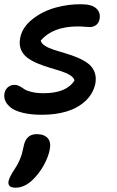

<svg xmlns="http://www.w3.org/2000/svg" viewBox="-23 -537 549 900"><path d="M173.8 1Q121.6 1 84 -8.3Q46.4 -17.6 27.6 -32.7Q8.8 -47.9 1.7 -64.7Q-5.4 -81.5 -2 -99.1Q1 -116.7 13.7 -127.9Q26.4 -139.2 44.9 -139.2Q57.1 -139.2 68.6 -133.1Q80.1 -127 90.1 -119.6Q100.1 -112.3 124 -106.2Q147.9 -100.1 182.1 -100.1Q289.1 -100.1 326.2 -160.2Q322.8 -173.8 304.9 -184.8Q287.1 -195.8 262.5 -203.6Q237.8 -211.4 209 -220Q180.2 -228.5 153.3 -239.7Q126.5 -251 105.7 -266.1Q85 -281.2 75.2 -305.2Q65.4 -329.1 71.8 -359.9Q81.5 -409.2 128.4 -446.5Q175.3 -483.9 236.3 -501Q297.4 -518.1 359.9 -517.1Q408.2 -516.6 428.7 -497.1Q449.2 -477.5 443.8 -448.2Q440.9 -430.7 428.5 -420.4Q416 -410.2 397.9 -410.2Q390.1 -410.2 373.8 -411.6Q357.4 -413.1 341.8 -413.1Q225.1 -413.1 168 -347.2Q170.4 -333.5 187.7 -322.5Q205.1 -311.5 229.7 -303.5Q254.4 -295.4 283.4 -287.1Q312.5 -278.8 339.8 -267.3Q367.2 -255.9 388.4 -240.5Q409.7 -225.1 419.7 -200.4Q429.7 -175.8 423.8 -144Q413.1 -96.2 376.5 -62.7Q339.8 -29.3 288.3 -14.2Q236.8 1 173.8 1ZM49.8 342.8Q30.8 342.8 22.5 335Q14.2 327.1 17.1 312Q21 293 44.9 256.8Q59.1 236.3 67.9 215.6Q76.7 194.8 79.6 184.3Q82.5 173.8 87.9 148.9Q98.6 91.8 148.9 91.8Q184.1 91.8 200.7 110.6Q217.3 129.4 210 165Q203.1 200.2 181.4 239Q159.7 277.8 127.9 308.1Q90.3 342.8 49.8 342.8Z"/></svg>

Font: Shantell Sans Bouncy
Style: Italic
Weight: 500
Italic angle: -11.31°
Designer: Stephen Nixon, Anya Danilova, Shantell Martin
Foundry: Arrow Type
Version: Version 1.006;[9816181b4]